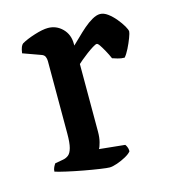

<svg xmlns="http://www.w3.org/2000/svg" viewBox="-82 -568 570 637"><g transform="rotate(-15 202.5 -250.0)"><path d="M218 0Q210 0 186 -3.5Q162 -7 132 -12.5Q102 -18 75.5 -24Q49 -30 37 -34Q37 -42 40.5 -49Q44 -56 47 -60L75 -65Q86 -67 94 -73.5Q102 -80 106.5 -96.5Q111 -113 111 -145V-394Q111 -402 108 -409Q105 -416 96 -419L35 -441Q37 -455 40 -462Q43 -469 47 -472Q64 -482 92.5 -491Q121 -500 139 -500Q168 -500 188.5 -479.5Q209 -459 209 -427V-421Q219 -430 232.5 -443.5Q246 -457 261 -470Q276 -483 291 -491.5Q306 -500 318 -500Q331 -500 344.5 -490Q358 -480 370 -465.5Q382 -451 389.5 -438Q397 -425 397 -419Q397 -414 391 -398Q385 -382 376.5 -365Q368 -348 360 -339Q348 -339 336.5 -342.5Q325 -346 319 -348Q313 -362 305.5 -375.5Q298 -389 292 -398Q286 -407 282 -407Q278 -407 267.5 -400.5Q257 -394 245 -385Q233 -376 223.5 -368Q214 -360 211 -357V-125Q211 -105 207 -89.5Q203 -74 199 -68L287 -59Q289 -57 292 -50.5Q295 -44 295 -35Q289 -27 274.5 -19Q260 -11 244 -5.5Q228 0 218 0Z"/></g></svg>

Font: Texturina 12pt Medium
Style: Regular
Weight: 500
Designer: Guillermo Torres Carreño
Foundry: Omnibus-Type
Version: Version 1.002